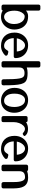

<svg xmlns="http://www.w3.org/2000/svg" viewBox="1454 -2254 810 3758"><g transform="rotate(90 1859.0 -375.0)"><path d="M299 -520Q390 -520 447 -482Q504 -444 531 -382.5Q558 -321 558 -250Q558 -179 526 -120Q494 -61 438.5 -25.5Q383 10 312 10Q232 10 187 -24Q180 0 154 0H104Q90 0 80 -10Q70 -20 70 -34V-726Q70 -740 80 -750Q90 -760 104 -760H154Q168 -760 178 -750Q188 -740 188 -726V-478Q209 -498 237 -509Q265 -520 299 -520ZM299 -453Q272 -453 247 -426.5Q222 -400 205.5 -355Q189 -310 189 -255Q189 -156 222.5 -103Q256 -50 312 -50Q342 -50 374 -72.5Q406 -95 428 -139.5Q450 -184 450 -250Q450 -307 431.5 -353Q413 -399 379 -426Q345 -453 299 -453Z M1061 -67Q1030 -36 982.5 -13Q935 10 879 10Q755 10 686.5 -61.5Q618 -133 618 -254Q618 -330 649.5 -390Q681 -450 736.5 -485Q792 -520 865 -520Q940 -520 996.5 -488Q1053 -456 1085 -400Q1117 -344 1117 -271Q1117 -257 1107.5 -248Q1098 -239 1084 -239H726Q730 -150 773 -100Q816 -50 879 -50Q911 -50 930 -67Q949 -84 968 -115Q979 -137 1002 -132L1039 -123Q1070 -115 1070 -88Q1070 -76 1061 -67ZM865 -460Q836 -460 808 -438.5Q780 -417 759 -381Q738 -345 730 -299H988Q982 -370 949 -415Q916 -460 865 -460Z M1650 -36Q1650 -20 1640 -10Q1630 0 1616 0H1566Q1552 0 1542 -10.5Q1532 -21 1532 -37Q1532 -152 1528 -228Q1524 -304 1516 -348.5Q1508 -393 1493.5 -415Q1479 -437 1458.5 -443.5Q1438 -450 1409 -450Q1357 -450 1329 -425.5Q1301 -401 1301 -348V-34Q1301 -20 1291 -10Q1281 0 1267 0H1212Q1198 0 1188 -10Q1178 -20 1178 -34V-726Q1178 -740 1188 -750Q1198 -760 1212 -760H1267Q1281 -760 1291 -750Q1301 -740 1301 -726V-494Q1349 -510 1409 -510Q1472 -510 1515 -500Q1558 -490 1584.5 -462.5Q1611 -435 1625 -382.5Q1639 -330 1644.5 -245.5Q1650 -161 1650 -36Z M1938 -520Q2012 -520 2068 -484.5Q2124 -449 2155.5 -388Q2187 -327 2187 -250Q2187 -176 2157.5 -117Q2128 -58 2075 -24Q2022 10 1951 10Q1876 10 1819.5 -24.5Q1763 -59 1731.5 -119Q1700 -179 1700 -255Q1700 -332 1729.5 -392Q1759 -452 1812.5 -486Q1866 -520 1938 -520ZM1938 -460Q1899 -460 1871 -433.5Q1843 -407 1828 -360.5Q1813 -314 1813 -255Q1813 -149 1853 -99.5Q1893 -50 1951 -50Q1996 -50 2023 -79Q2050 -108 2062 -154Q2074 -200 2074 -250Q2074 -342 2038 -401Q2002 -460 1938 -460Z M2611 -488Q2625 -478 2633.5 -467.5Q2642 -457 2642 -448Q2642 -441 2635 -435L2617 -422Q2607 -415 2598 -415Q2589 -415 2583 -421Q2557 -443 2539 -450.5Q2521 -458 2502 -458Q2469 -458 2438.5 -427Q2408 -396 2389 -345Q2370 -294 2370 -234V-33Q2370 0 2337 0H2286Q2272 0 2262 -10Q2252 -20 2252 -34V-477Q2252 -510 2285 -510H2337Q2370 -510 2370 -480Q2398 -498 2431 -508Q2464 -518 2502 -518Q2533 -518 2561 -511.5Q2589 -505 2611 -488Z M3082 -67Q3051 -36 3003.5 -13Q2956 10 2900 10Q2776 10 2707.5 -61.5Q2639 -133 2639 -254Q2639 -330 2670.5 -390Q2702 -450 2757.5 -485Q2813 -520 2886 -520Q2961 -520 3017.5 -488Q3074 -456 3106 -400Q3138 -344 3138 -271Q3138 -257 3128.5 -248Q3119 -239 3105 -239H2747Q2751 -150 2794 -100Q2837 -50 2900 -50Q2932 -50 2951 -67Q2970 -84 2989 -115Q3000 -137 3023 -132L3060 -123Q3091 -115 3091 -88Q3091 -76 3082 -67ZM2886 -460Q2857 -460 2829 -438.5Q2801 -417 2780 -381Q2759 -345 2751 -299H3009Q3003 -370 2970 -415Q2937 -460 2886 -460Z M3668 -36Q3668 -20 3658 -10Q3648 0 3634 0H3578Q3564 0 3554 -10.5Q3544 -21 3544 -37Q3544 -111 3544 -151.5Q3544 -192 3543.5 -213.5Q3543 -235 3543 -250Q3543 -350 3521.5 -405Q3500 -460 3451 -460Q3389 -460 3360 -433.5Q3331 -407 3331 -348V-34Q3331 -20 3321 -10Q3311 0 3297 0H3237Q3223 0 3213 -10Q3203 -20 3203 -34V-486Q3203 -500 3213 -510Q3223 -520 3237 -520H3297Q3319 -520 3328 -501Q3383 -520 3451 -520Q3522 -520 3564 -498Q3606 -476 3628 -437.5Q3650 -399 3658 -350Q3666 -301 3667 -247Q3668 -232 3668 -210.5Q3668 -189 3668 -149Q3668 -109 3668 -36Z"/></g></svg>

Font: Yusei Magic
Style: Regular
Weight: 400
Designer: Tanukizamurai
Foundry: Yusei Magic Project
Version: Version 1.200